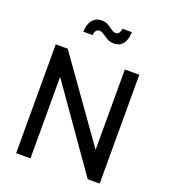

<svg xmlns="http://www.w3.org/2000/svg" viewBox="-173 -1113 1084 1235"><g transform="rotate(20 369.0 -495.5)"><path d="M83 -745H165L556 -195V-745H655V0H573L181 -558V0H83ZM359 -906Q345 -915 337 -919.5Q329 -924 318 -924Q290 -924 285 -882H222Q223 -934 246.5 -962.5Q270 -991 308 -991Q331 -991 346 -984Q361 -977 378 -964Q392 -954 400.5 -949.5Q409 -945 420 -945Q434 -945 442 -956.5Q450 -968 452 -986H516Q515 -933 493 -905.5Q471 -878 433 -878Q409 -878 393.5 -885Q378 -892 359 -906Z"/></g></svg>

Font: Eudoxus Sans Medium
Style: Regular
Weight: 500
Designer: Stijn de Vries
Foundry: tokotype
Version: Version 2.005